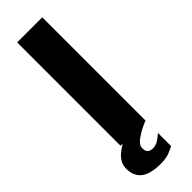

<svg xmlns="http://www.w3.org/2000/svg" viewBox="-286 -678 876 876"><g transform="rotate(-45 152.0 -239.5)"><path d="M142 188Q77 188 46 164Q15 140 15 92Q15 54 49 25Q83 -4 137 -25L230 0Q189 17 161 37Q133 57 133 77Q133 98 142.5 105.5Q152 113 168 113Q186 113 202.5 102.5Q219 92 233 79V164Q218 172 197.5 180Q177 188 142 188ZM71 0V-667H233V0Z"/></g></svg>

Font: Maven Pro
Style: Bold
Weight: 700
Designer: Joe Prince
Foundry: Joe Prince
Version: Version 2.103